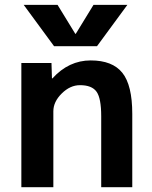

<svg xmlns="http://www.w3.org/2000/svg" viewBox="-20 -783 637 803"><path d="M296.9 -641.6 371.1 -762.7H512.7L385.7 -589.8H206.1L79.1 -762.7H220.7L294.9 -641.6ZM69.3 -519.5H195.3L197.3 -455.1H199.2Q267.6 -530.3 359.4 -530.3Q450.2 -530.3 491.7 -478.5Q533.2 -426.8 533.2 -306.6V0H403.3V-296.9Q403.3 -372.1 383.8 -399.4Q364.3 -426.8 314.5 -426.8Q273.4 -426.8 238.3 -392.1Q203.1 -357.4 203.1 -317.4V0H69.3Z"/></svg>

Font: Mgen+ 1c bold
Style: Bold
Weight: 700
Designer: [Source Han Sans]
Ryoko NISHIZUKA  (kana & ideographs); Paul D. Hunt (Latin, Greek & Cyrillic); Wenlong ZHANG  (bopomofo
Version: Version 1.059.20150602